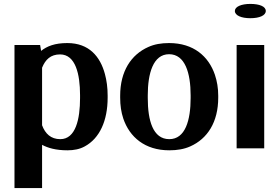

<svg xmlns="http://www.w3.org/2000/svg" viewBox="-20 -758 1432 981"><path d="M54 203H195V-18C225 -2 265 10 325 10C358 10 388 4 413 -10C489 -51 530 -141 530 -259V-270C530 -310 525 -347 516 -380C492 -469 435 -538 324 -538C260 -538 220 -522 190 -498L185 -528H54ZM195 -118V-412C212 -454 239 -480 287 -480C366 -480 389 -379 389 -272V-257C389 -150 367 -47 288 -47C240 -47 211 -75 195 -118Z M594 -259C594 -220 599 -185 610 -152C642 -58 720 10 845 10C885 10 921 4 952 -10C1040 -49 1095 -134 1095 -259V-269C1095 -308 1089 -343 1078 -376C1046 -470 969 -538 844 -538C804 -538 769 -532 738 -518C650 -479 594 -394 594 -269ZM735 -257V-271C735 -382 762 -481 844 -481C926 -481 954 -384 954 -271V-257C954 -144 927 -47 845 -47C761 -47 735 -143 735 -257Z M1180 -702C1180 -679 1213 -665 1259 -665C1306 -665 1338 -679 1338 -702C1338 -725 1306 -738 1259 -738C1213 -738 1180 -724 1180 -702ZM1189 0H1330V-528H1189Z"/></svg>

Font: Aerodynamic
Style: Regular
Weight: 500
Designer: Google
Version: Version 2.000980; 2014